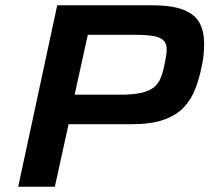

<svg xmlns="http://www.w3.org/2000/svg" viewBox="-20 -708 794 728"><path d="M49 0 197 -688H552Q633 -688 676.5 -670.5Q720 -653 737 -620.5Q754 -588 754 -542Q754 -522 752 -501Q750 -480 745 -457Q736 -411 720.5 -371Q705 -331 677 -301Q649 -271 601 -254Q553 -237 478 -237H240L188 0ZM263 -349H438Q485 -349 515.5 -356Q546 -363 563 -376.5Q580 -390 589 -412Q598 -434 604 -464Q607 -481 609.5 -494.5Q612 -508 612 -520Q612 -540 602 -552.5Q592 -565 566 -570.5Q540 -576 490 -576H313Z"/></svg>

Font: Saira Expanded SemiBold
Style: Italic
Weight: 600
Width: 7
Italic angle: -12°
Designer: Hector Gatti with collaboration of the Omnibus-Type team
Foundry: Omnibus-Type
Version: Version 1.101